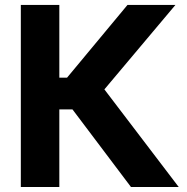

<svg xmlns="http://www.w3.org/2000/svg" viewBox="-20 -747 748 767"><path d="M217 -727.3V-436.8H247.9L489.3 -727.3H680.8L397 -389.9L693.9 0H503.2L269.5 -310H217V0H63.2V-727.3Z"/></svg>

Font: Inter P
Style: Bold
Weight: 700
Designer: Rasmus Andersson
Foundry: rsms
Version: Version 3.018;git-588b23468